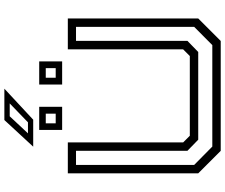

<svg xmlns="http://www.w3.org/2000/svg" viewBox="-96 -934 1030 879"><g transform="rotate(-90 419.5 -495.0)"><path d="M168 0 65 -103V-700H206.5V-172L237 -141.5H602L632.5 -172V-700H774V-103L671 0ZM187.5 -38.5H652L735.5 -121.5V-662.5H671.5V-152.5L620.5 -103H219L168 -152.5V-662.5H103.5V-121.5ZM471.5 -726V-831H577.5V-726ZM263.5 -726V-831H369.5V-726ZM294 -755.5H338V-801H294ZM502.5 -755.5H546.5V-801H502.5ZM187 -858.5 309 -990.5H452.5L310.5 -858.5ZM248 -882.5H298.5L385 -966H326Z"/></g></svg>

Font: Tourney Expanded
Style: Regular
Weight: 400
Width: 7
Designer: Tyler Finck
Foundry: Etcetera Type Co
Version: Version 1.010; ttfautohint (v1.8.3)